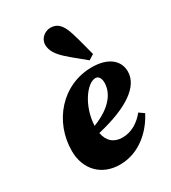

<svg xmlns="http://www.w3.org/2000/svg" viewBox="-195 -893 903 1011"><g transform="rotate(-30 256.5 -388.0)"><path d="M347 -444C363 -444 377 -430 377 -399C377 -344 340 -275 218 -228C223 -344 295 -444 347 -444ZM233 16C355 16 441 -72 482 -153L452 -174C419 -133 373 -101 316 -101C265 -101 230 -129 221 -183C409 -227 513 -298 513 -389C513 -456 458 -503 359 -503C178 -503 48 -351 48 -173C48 -60 122 16 233 16ZM400 -560C387 -609 375 -658 360 -706C338 -778 307 -792 274 -792C241 -792 206 -766 206 -727C206 -691 228 -659 265 -626C298 -596 334 -569 368 -540Z"/></g></svg>

Font: Source Serif Pro Black
Style: Italic
Weight: 900
Italic angle: -12°
Designer: Frank Grießhammer
Foundry: Adobe Systems Incorporated
Version: Version 3.001;hotconv 1.0.111;makeotfexe 2.5.65597